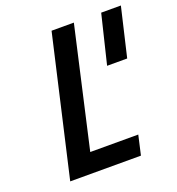

<svg xmlns="http://www.w3.org/2000/svg" viewBox="-127 -795 827 898"><g transform="rotate(-20 287.0 -346.0)"><path d="M444 -97H205L340 -692H229L70 0H422ZM476 -692 417 -449H517L574 -692Z"/></g></svg>

Font: RazerF5 SemiBold
Style: Italic
Weight: 600
Foundry: Razer Inc.
Version: Version 2